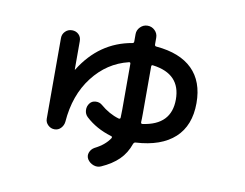

<svg xmlns="http://www.w3.org/2000/svg" viewBox="-76 -742 1152 904"><g transform="rotate(10 500.0 -289.5)"><path d="M618.2 -457Q609.4 -459 609.4 -450.2V-226.6Q609.4 -197.3 608.4 -184.6Q608.4 -180.7 610.4 -178.2Q612.3 -175.8 616.2 -176.8Q751 -195.3 751 -317.4Q751 -439.5 618.2 -457ZM168 -123V-508.8Q168 -527.3 181.2 -540.5Q194.3 -553.7 213.4 -553.7Q232.4 -553.7 245.1 -541.5Q257.8 -529.3 257.8 -509.8V-374Q257.8 -373 258.8 -373Q259.8 -373 259.8 -374Q348.6 -517.6 503.9 -543.9Q510.7 -544.9 510.7 -552.7V-587.9Q510.7 -607.4 525.4 -622.1Q540 -636.7 560.1 -636.7Q580.1 -636.7 594.7 -622.6Q609.4 -608.4 609.4 -587.9V-556.6Q609.4 -546.9 618.2 -546.9Q731.4 -537.1 790.5 -479Q849.6 -420.9 849.6 -317.4Q849.6 -210 785.2 -150.9Q720.7 -91.8 599.6 -85Q592.8 -85 588.9 -77.1Q573.2 -31.2 541.5 0Q509.8 31.2 459 53.7Q441.4 61.5 422.9 54.7Q404.3 47.9 393.6 31.2Q384.8 15.6 391.1 -1Q397.5 -17.6 413.1 -26.4Q461.9 -50.8 484.4 -85.9Q488.3 -93.8 478.5 -95.7Q407.2 -117.2 357.4 -163.1Q343.8 -175.8 342.8 -194.8Q341.8 -213.9 353.5 -228.5Q363.3 -241.2 381.3 -242.2Q399.4 -243.2 412.1 -232.4Q454.1 -196.3 501 -182.6Q509.8 -180.7 509.8 -189.5Q510.7 -201.2 510.7 -226.6V-445.3Q510.7 -454.1 502.9 -452.1Q401.4 -427.7 334 -340.3Q266.6 -252.9 256.8 -124Q254.9 -106.4 242.7 -93.3Q230.5 -80.1 212.4 -80.1Q194.3 -80.1 181.2 -92.8Q168 -105.5 168 -123Z"/></g></svg>

Font: Rounded Mgen+ 1mn medium
Style: Regular
Weight: 500
Designer: [Source Han Sans]
Ryoko NISHIZUKA  (kana & ideographs); Paul D. Hunt (Latin, Greek & Cyrillic); Wenlong ZHANG  (bopomofo
Version: Version 1.059.20150602